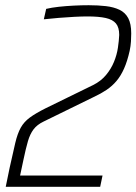

<svg xmlns="http://www.w3.org/2000/svg" viewBox="-20 -716 523 736"><path d="M2 0 17 -73Q30 -132 38.5 -168Q47 -204 59.5 -226.5Q72 -249 94.5 -265.5Q117 -282 155 -301L337 -390Q367 -405 386.5 -428.5Q406 -452 417 -479Q428 -506 432 -533Q436 -560 437 -582Q437 -611 424.5 -626Q412 -641 385.5 -647Q359 -653 315 -653Q294 -653 265 -651.5Q236 -650 205.5 -647.5Q175 -645 148 -642L157 -682Q178 -687 205.5 -690Q233 -693 263 -694.5Q293 -696 320 -696Q356 -696 386 -692.5Q416 -689 438 -678.5Q460 -668 471.5 -646.5Q483 -625 483 -588Q483 -574 482 -557Q481 -540 477 -521Q468 -481 455.5 -453Q443 -425 426.5 -405.5Q410 -386 388.5 -371.5Q367 -357 339 -344L147 -250Q122 -238 108.5 -220Q95 -202 87 -174.5Q79 -147 70 -104L57 -43H373L364 0Z"/></svg>

Font: Saira SemiCondensed ExtraLight
Style: Italic
Weight: 250
Width: 4
Italic angle: -12°
Designer: Hector Gatti with collaboration of the Omnibus-Type team
Foundry: Omnibus-Type
Version: Version 1.101